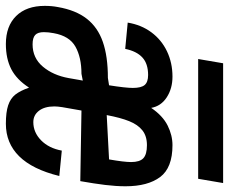

<svg xmlns="http://www.w3.org/2000/svg" viewBox="-95 -690 780 654"><g transform="rotate(90 295.0 -363.0)"><path d="M-12 -125.5Q-12 -149.5 -8 -170Q2.5 -231 31.8 -268.5Q61 -306 110.5 -323.2Q160 -340.5 233.5 -340.5L258.5 -344.5Q267.5 -401 267.5 -425.5Q267.5 -454 257.5 -465.8Q247.5 -477.5 223.5 -477.5Q185 -477.5 163.8 -458Q142.5 -438.5 134.5 -399.5L45 -408Q52.5 -454 78 -488.5Q103.5 -523 142.8 -541.8Q182 -560.5 229 -560.5Q269.5 -560.5 299.5 -541Q329.5 -521.5 335.5 -488Q362 -527 395.2 -543.8Q428.5 -560.5 462.5 -560.5Q539.5 -560.5 571 -518.5Q602.5 -476.5 602.5 -400.5Q602.5 -368.5 598 -331.5Q593.5 -294.5 585 -246.5L344.5 -250.5L333 -185Q330.5 -169 330.5 -158Q330.5 -125 345.2 -105.8Q360 -86.5 384 -86.5Q419 -86.5 446 -113Q473 -139.5 481 -183.5L567.5 -175Q545 -83.5 500.2 -38.2Q455.5 7 389.5 7Q350 7 326.8 -0.8Q303.5 -8.5 290.2 -25.2Q277 -42 266.5 -72Q239.5 -30 203.8 -11.5Q168 7 118 7Q57 7 22.5 -28Q-12 -63 -12 -125.5ZM234 -207Q238.5 -233 240.2 -242.5Q242 -252 242.5 -255L219.5 -250.5Q163.5 -250.5 127 -230Q90.5 -209.5 81 -156Q77.5 -138 77.5 -122.5Q77.5 -102 87 -93Q96.5 -84 119 -84Q165.5 -84 195 -119Q224.5 -154 234 -207ZM520 -419.5Q520 -449 507 -461.2Q494 -473.5 462.5 -473.5Q431.5 -473.5 412 -458Q392.5 -442.5 380.8 -413.2Q369 -384 360 -336.5L511 -344.5Q520 -396 520 -419.5ZM183.5 -733H591.5L577 -648H169Z"/></g></svg>

Font: JuliaMono SemiBoldItalic
Style: Regular
Weight: 600
Italic angle: -9°
Monospace: yes
Designer: cormullion
Foundry: corm
Version: Version 0.049; ttfautohint (v1.8.4)